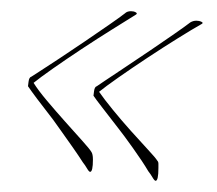

<svg xmlns="http://www.w3.org/2000/svg" viewBox="-20 -302 388 343"><path d="M141 5Q139 5 135.5 -1Q132 -7 128 -12Q121 -23 110.5 -38Q100 -53 90 -67Q80 -81 75 -88Q40 -133 30 -148Q30 -148 31 -156Q32 -164 36 -165Q36 -165 50 -174Q64 -183 86 -197.5Q108 -212 131.5 -228Q155 -244 174.5 -257.5Q194 -271 203 -278Q207 -282 214 -282Q219 -282 222.5 -280Q226 -278 223 -276Q207 -266 180.5 -249.5Q154 -233 126 -214.5Q98 -196 74.5 -179.5Q51 -163 40 -154Q48 -141 64 -122Q80 -103 97 -84Q114 -65 127 -50.5Q140 -36 143 -31Q146 -27 146 -17Q146 5 141 5ZM258 21Q256 21 252.5 15Q249 9 245 4Q235 -13 217.5 -37.5Q200 -62 192 -72Q175 -94 163 -109.5Q151 -125 147 -131Q147 -131 148 -139Q149 -147 153 -148Q153 -148 167 -157.5Q181 -167 203 -181.5Q225 -196 248.5 -212Q272 -228 291.5 -241.5Q311 -255 320 -262Q325 -265 331 -265Q336 -265 340 -263Q344 -261 340 -259Q324 -250 297.5 -233.5Q271 -217 243 -198.5Q215 -180 191.5 -163.5Q168 -147 157 -138Q166 -125 181.5 -106Q197 -87 214 -68Q231 -49 244.5 -34.5Q258 -20 261 -15Q263 -13 263 -9.5Q263 -6 263 -2Q263 21 258 21Z"/></svg>

Font: Explora
Style: Regular
Weight: 400
Designer: Robert E. Leuschke
Foundry: Robert E. Leuschke
Version: Version 1.010